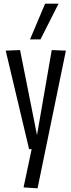

<svg xmlns="http://www.w3.org/2000/svg" viewBox="-20 -810 387 1043"><path d="M108 208 152 0H138L11 -535L89 -538L181 -76L261 -538L338 -535L184 213ZM143 -596 225 -790H298L200 -596Z"/></svg>

Font: Georama Condensed
Style: Regular
Weight: 400
Width: 3
Designer: Jean-Baptiste Levee
Foundry: Production Type
Version: Version 1.000